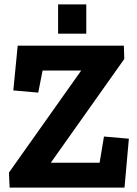

<svg xmlns="http://www.w3.org/2000/svg" viewBox="-20 -859 629 879"><path d="M246 -705H375V-839H246ZM550 0 570 -224 456 -234 436 -114H214V-116L549 -589L547 -650H61L41 -445L155 -435L175 -536H351V-535L21 -69L24 0Z"/></svg>

Font: Zilla Slab Bold
Style: Regular
Weight: 700
Designer: Typotheque.com
Foundry: Typotheque type foundry
Version: Version 1.3; 2018